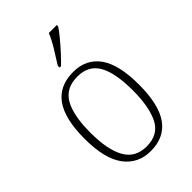

<svg xmlns="http://www.w3.org/2000/svg" viewBox="-230 -856 957 957"><g transform="rotate(-45 248.5 -378.0)"><path d="M248 10Q159 10 108 -58Q57 -126 57 -267Q57 -407 105.5 -475Q154 -543 252 -543Q343 -543 391.5 -475.5Q440 -408 440 -267Q440 -125 391.5 -57.5Q343 10 248 10ZM249 -21Q332 -21 365 -86Q398 -151 398 -267Q398 -391 363.5 -451.5Q329 -512 251 -512Q169 -512 134 -450.5Q99 -389 99 -267Q99 -148 134.5 -84.5Q170 -21 249 -21ZM220 -619Q242 -653 266 -692.5Q290 -732 304 -766H360V-756Q349 -739 326 -711Q303 -683 277 -654.5Q251 -626 230 -606H220Z"/></g></svg>

Font: Noto Serif Georgian SemiCondensed ExtraLight
Style: Regular
Weight: 200
Width: 4
Designer: Monotype Design Team, Akaki Razmadze
Foundry: Google LLC
Version: Version 2.003; ttfautohint (v1.8.4.7-5d5b)